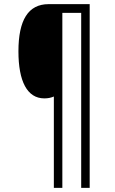

<svg xmlns="http://www.w3.org/2000/svg" viewBox="-20 -780 553 927"><path d="M413 127V-760H215C116 -760 69 -683 69 -532C69 -388 111 -305 194 -305C212 -305 226 -308 240 -314V127H281V-718H372V127Z"/></svg>

Font: Noto Sans Hebrew Condensed Light
Style: Regular
Weight: 300
Width: 3
Designer: Monotype Design Team
Foundry: Monotype Imaging Inc.
Version: Version 2.004